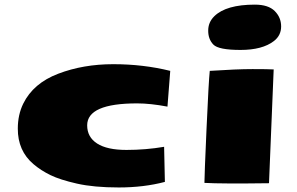

<svg xmlns="http://www.w3.org/2000/svg" viewBox="-20 -804 1301 842"><path d="M581.1 -350.6Q362.3 -350.6 362.3 -254.4Q362.3 -202.6 406 -174.6Q449.7 -146.5 534.4 -146.5Q619.1 -146.5 699.7 -160.2L703.1 -6.3Q610.4 18.1 501 18.1Q391.6 18.1 317.4 1.2Q243.2 -15.6 201.2 -36.1Q159.2 -56.6 127 -84Q57.6 -142.6 58.1 -240.2Q58.1 -300.8 82 -349.6Q126 -439 235.4 -480.7Q344.7 -522.5 476.6 -522.5Q608.4 -522.5 726.6 -493.2L714.4 -336.4Q639.6 -350.6 581.1 -350.6Z M1159.7 -0.5Q951.2 2.4 876.5 -2Q876.5 -31.2 885.7 -239.3Q895 -447.3 899.9 -493.2Q1018.6 -501 1087.6 -501Q1156.7 -501 1180.2 -499.5ZM1097.7 -783.7Q1156.7 -783.7 1184.8 -755.6Q1212.9 -727.5 1212.9 -688Q1212.9 -648.4 1181.2 -624Q1130.9 -585 1034.7 -585Q938.5 -585 915.8 -608.4Q893.1 -631.8 893.1 -668.9Q892.6 -706.1 919.9 -732.9Q971.7 -783.7 1097.7 -783.7Z"/></svg>

Font: Seymour One
Style: Book
Weight: 400
Designer: vernon adams
Foundry: vernon adams
Version: Version 1.000; ttfautohint (v0.93) -l 8 -r 50 -G 200 -x 0 -w